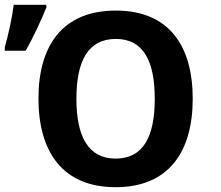

<svg xmlns="http://www.w3.org/2000/svg" viewBox="-49 -769 921 799"><path d="M-29 -558H58C93 -620 123 -687 144 -738V-749H8C2 -698 -15 -620 -29 -573ZM753 -358C753 -580 653 -725 433 -725C212 -725 111 -580 111 -359C111 -137 212 10 432 10C653 10 753 -137 753 -358ZM269 -358C269 -513 316 -607 433 -607C549 -607 595 -513 595 -358C595 -203 549 -109 432 -109C317 -109 269 -203 269 -358Z"/></svg>

Font: Noto Sans Display
Style: Bold
Weight: 700
Designer: Monotype Design Team
Foundry: Monotype Imaging Inc.
Version: Version 1.900